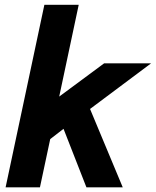

<svg xmlns="http://www.w3.org/2000/svg" viewBox="-20 -802 667 822"><path d="M4 0 170 -781.5H317L233.5 -388.5L426 -531H627L365.5 -335.5L505.5 0H350L252 -250.5L195 -206.5L151 0Z"/></svg>

Font: Epilogue
Style: Bold Italic
Weight: 700
Italic angle: -12°
Designer: Tyler Finck
Foundry: Etcetera Type Co
Version: Version 2.111; ttfautohint (v1.8.3)